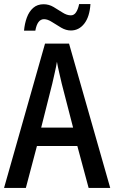

<svg xmlns="http://www.w3.org/2000/svg" viewBox="-20 -931 566 951"><path d="M419 0 363 -208H163L108 0H0L203 -715H322L526 0ZM286 -516Q280 -542 273 -572Q266 -602 262 -625Q258 -600 251 -570Q244 -540 239 -517L184 -299H342ZM99 -779Q102 -814 113 -844Q124 -874 144.5 -892Q165 -910 196 -910Q222 -910 245 -896.5Q268 -883 289.5 -869Q311 -855 331 -855Q347 -855 357 -870.5Q367 -886 372 -911H428Q424 -848 397.5 -814Q371 -780 331 -780Q307 -780 283 -794Q259 -808 237.5 -822Q216 -836 198 -836Q165 -836 155 -779Z"/></svg>

Font: Noto Sans Malayalam Condensed Medium
Style: Regular
Weight: 500
Width: 3
Designer: Jelle Bosma - Monotype Design Team
Foundry: Monotype Imaging Inc.
Version: Version 2.104; ttfautohint (v1.8.4.7-5d5b)